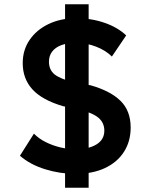

<svg xmlns="http://www.w3.org/2000/svg" viewBox="-20 -800 688 900"><path d="M334 15Q261 15 191 -6.8Q121 -28.5 73.5 -70L139 -173.5Q161.5 -150.5 193.8 -134.2Q226 -118 262.5 -109.2Q299 -100.5 334 -100.5Q395.5 -100.5 432.2 -123Q469 -145.5 469 -187.5Q469 -225 441.2 -248.2Q413.5 -271.5 345 -289L276.5 -302Q178.5 -330.5 132.5 -380.5Q86.5 -430.5 86.5 -504Q86.5 -566 119 -613.2Q151.5 -660.5 208 -687.5Q264.5 -714.5 336.5 -714.5Q409 -714.5 471 -692.8Q533 -671 571.5 -634L504.5 -535Q475.5 -564 430 -581.5Q384.5 -599 335.5 -599Q296 -599 267.8 -588.5Q239.5 -578 224.5 -558.2Q209.5 -538.5 209.5 -511Q209.5 -473 235.2 -451.8Q261 -430.5 332 -412L405.5 -400Q498 -373.5 545.2 -327Q592.5 -280.5 592.5 -202Q592.5 -137.5 561.2 -88.5Q530 -39.5 472 -12.2Q414 15 334 15ZM285 80V-780H395.5V80Z"/></svg>

Font: Geologica Thin Roman
Style: Bold
Weight: 700
Version: Version 1.010;gftools[0.9.28]